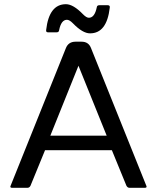

<svg xmlns="http://www.w3.org/2000/svg" viewBox="-20 -900 752 920"><path d="M30.8 -9.8C27.5 -3.3 30.3 0 39.1 0H110.8C117.7 0 122.7 -3.3 126 -9.8L195.8 -180.2H516.1L585.9 -9.8C589.5 -3.3 594.6 0 601.1 0H672.9C681.6 0 684.4 -3.3 681.2 -9.8L416 -669.9C408.2 -690.1 393.2 -700.2 371.1 -700.2H340.8C319 -699.9 304 -689.8 295.9 -669.9ZM201.2 -756.8C199.9 -748.7 203.1 -744.8 210.9 -745.1H251C258.5 -745.1 262.5 -748.4 263.2 -754.9C269.7 -788.4 282.2 -805.2 300.8 -805.2C308.9 -805.2 318.4 -799.6 329.1 -788.6C360.4 -756.3 387.7 -740.2 411.1 -740.2C464.8 -739.9 496.4 -780.8 505.9 -862.8C507.5 -870.9 504.2 -875 496.1 -875H456.1C448.6 -875 444.5 -871.7 443.8 -865.2C437 -831.7 424.3 -814.9 405.8 -814.9C397.9 -814.9 388.7 -820.5 377.9 -831.5C346.7 -863.8 319.3 -879.9 295.9 -879.9C242.2 -879.9 210.6 -838.9 201.2 -756.8ZM221.2 -250 356 -585 491.2 -250Z"/></svg>

Font: Numans
Style: Regular
Weight: 400
Designer: Jovanny Lemonad
Foundry: Jovanny Lemonad
Version: Version 001.001